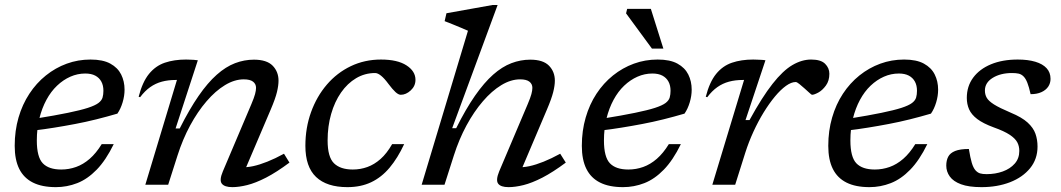

<svg xmlns="http://www.w3.org/2000/svg" viewBox="-20 -760 4364 790"><path d="M331 -457.5Q299 -457.5 269.5 -444.5Q240 -431.5 214.8 -407.5Q189.5 -383.5 171 -349.2Q152.5 -315 142 -272.8Q131.5 -230.5 131.5 -182Q131.5 -114 156 -88.2Q180.5 -62.5 232 -62.5Q263.5 -62.5 293 -73Q322.5 -83.5 349 -106.5Q375.5 -129.5 398.5 -167H448Q415.5 -100.5 377.8 -61.8Q340 -23 297.8 -6.5Q255.5 10 210 10Q153 10 115.5 -8.8Q78 -27.5 59.2 -65Q40.5 -102.5 40.5 -160Q40.5 -222 56.2 -276.2Q72 -330.5 100.8 -374.2Q129.5 -418 168.8 -449.5Q208 -481 254.5 -498Q301 -515 352.5 -515Q403.5 -515 434 -498.2Q464.5 -481.5 478.5 -453.5Q492.5 -425.5 492.5 -391Q492.5 -365.5 484.5 -338.8Q476.5 -312 463 -292.5Q420.5 -280 376.5 -269Q332.5 -258 289 -249.8Q245.5 -241.5 203.5 -234.8Q161.5 -228 123 -223.5L126.5 -272Q207.5 -285 259.5 -295.8Q311.5 -306.5 341.5 -316.2Q371.5 -326 385 -336.2Q398.5 -346.5 402 -358.8Q405.5 -371 405.5 -386.5Q405.5 -408.5 397 -424.2Q388.5 -440 372 -448.8Q355.5 -457.5 331 -457.5Z M556.5 -360 550.5 -362Q566 -422.5 593 -455.8Q620 -489 658.2 -502Q696.5 -515 745.5 -515Q753.5 -515 761.2 -514.5Q769 -514 777.2 -513.8Q785.5 -513.5 794 -512L702.5 -231.5H719.5Q759.5 -311 797 -365.2Q834.5 -419.5 871.8 -452.5Q909 -485.5 947 -500Q985 -514.5 1025 -514.5Q1077.5 -514.5 1101.8 -489.8Q1126 -465 1126 -428Q1126 -408 1119.5 -381Q1113 -354 1094 -309.5L980 -42L970.5 -72Q994 -70.5 1021 -76.2Q1048 -82 1080 -94.8Q1112 -107.5 1148.5 -127.5L1171 -91Q1118 -51.5 1074.8 -29.2Q1031.5 -7 997.2 1.5Q963 10 936 10Q904 10 892.8 -4.2Q881.5 -18.5 897 -55L1014.5 -332Q1025.5 -358 1029.5 -373Q1033.5 -388 1033.5 -398.5Q1033.5 -414.5 1021.2 -424Q1009 -433.5 983 -433.5Q945 -433.5 905.8 -409.8Q866.5 -386 829.8 -343.2Q793 -300.5 762.2 -243.5Q731.5 -186.5 710.5 -120.5L672 0H578L708 -431Q707 -431 705.5 -431Q704 -431 703 -431Q672 -431 646 -424Q620 -417 598 -401.5Q576 -386 556.5 -360Z M1523.5 -459.5Q1481 -459.5 1445.2 -438.2Q1409.5 -417 1383.2 -379.2Q1357 -341.5 1342.5 -291Q1328 -240.5 1328 -182Q1328 -114 1354.2 -88.2Q1380.5 -62.5 1431.5 -62.5Q1463 -62.5 1491.5 -72.8Q1520 -83 1545.8 -105.8Q1571.5 -128.5 1593.5 -167H1643Q1616.5 -110 1583.2 -70.2Q1550 -30.5 1507.2 -10.2Q1464.5 10 1409.5 10Q1324.5 10 1280.5 -31.8Q1236.5 -73.5 1236.5 -160Q1236.5 -234 1259.8 -298.5Q1283 -363 1324.8 -411.8Q1366.5 -460.5 1423.5 -487.8Q1480.5 -515 1547.5 -515Q1615.5 -515 1652.5 -491Q1689.5 -467 1689.5 -431.5Q1689.5 -406 1670 -388Q1650.5 -370 1629 -370Q1619.5 -370 1607.2 -381.2Q1595 -392.5 1578.5 -414.5Q1562 -437 1548.2 -448.2Q1534.5 -459.5 1523.5 -459.5Z M1847.5 -120.5 1809 0H1715L1905.5 -633.5Q1896.5 -637.5 1879.2 -644.8Q1862 -652 1843 -659.8Q1824 -667.5 1809.5 -673L1817 -705.5L2007 -739.5H2027.5L1840.5 -232.5H1857Q1896.5 -311.5 1934.2 -365.8Q1972 -420 2009 -452.8Q2046 -485.5 2084 -500Q2122 -514.5 2162 -514.5Q2214.5 -514.5 2238.8 -489.8Q2263 -465 2263 -428Q2263 -408 2256.2 -381Q2249.5 -354 2230.5 -309.5L2117 -42L2107.5 -72Q2131 -70.5 2158 -76.2Q2185 -82 2216.8 -94.8Q2248.5 -107.5 2285 -127.5L2308 -91Q2255 -51.5 2211.8 -29.2Q2168.5 -7 2134.2 1.5Q2100 10 2072.5 10Q2040.5 10 2029.8 -4.2Q2019 -18.5 2034 -55L2151.5 -332Q2162.5 -358 2166.5 -373Q2170.5 -388 2170.5 -398.5Q2170.5 -414.5 2158.2 -424Q2146 -433.5 2120 -433.5Q2082 -433.5 2042.8 -409.8Q2003.5 -386 1966.8 -343.2Q1930 -300.5 1899.2 -243.5Q1868.5 -186.5 1847.5 -120.5Z M2664.5 -457.5Q2632.5 -457.5 2603 -444.5Q2573.5 -431.5 2548.2 -407.5Q2523 -383.5 2504.5 -349.2Q2486 -315 2475.5 -272.8Q2465 -230.5 2465 -182Q2465 -114 2489.5 -88.2Q2514 -62.5 2565.5 -62.5Q2597 -62.5 2626.5 -73Q2656 -83.5 2682.5 -106.5Q2709 -129.5 2732 -167H2781.5Q2749 -100.5 2711.2 -61.8Q2673.5 -23 2631.2 -6.5Q2589 10 2543.5 10Q2486.5 10 2449 -8.8Q2411.5 -27.5 2392.8 -65Q2374 -102.5 2374 -160Q2374 -222 2389.8 -276.2Q2405.5 -330.5 2434.2 -374.2Q2463 -418 2502.2 -449.5Q2541.5 -481 2588 -498Q2634.5 -515 2686 -515Q2737 -515 2767.5 -498.2Q2798 -481.5 2812 -453.5Q2826 -425.5 2826 -391Q2826 -365.5 2818 -338.8Q2810 -312 2796.5 -292.5Q2754 -280 2710 -269Q2666 -258 2622.5 -249.8Q2579 -241.5 2537 -234.8Q2495 -228 2456.5 -223.5L2460 -272Q2541 -285 2593 -295.8Q2645 -306.5 2675 -316.2Q2705 -326 2718.5 -336.2Q2732 -346.5 2735.5 -358.8Q2739 -371 2739 -386.5Q2739 -408.5 2730.5 -424.2Q2722 -440 2705.5 -448.8Q2689 -457.5 2664.5 -457.5ZM2709.5 -560H2662.5L2556 -705L2560.5 -723.5H2658Z M3041.5 -431Q3040.5 -431 3039 -431Q3037.5 -431 3036.5 -431Q3005.5 -431 2979.5 -424Q2953.5 -417 2931.5 -401.5Q2909.5 -386 2890 -360L2884 -362Q2899.5 -422.5 2926.5 -455.8Q2953.5 -489 2991.8 -502Q3030 -515 3079 -515Q3087 -515 3095.2 -514.5Q3103.5 -514 3112.2 -513.8Q3121 -513.5 3129.5 -512L3047.5 -266H3064Q3116 -361 3158.8 -415.2Q3201.5 -469.5 3240.2 -492.2Q3279 -515 3317.5 -515Q3357.5 -515 3375 -497.5Q3392.5 -480 3392.5 -456.5Q3392.5 -427.5 3378.2 -408Q3364 -388.5 3347 -379.2Q3330 -370 3321 -370Q3319 -370 3310.2 -378.2Q3301.5 -386.5 3290.5 -396Q3279.5 -406 3269.2 -414.2Q3259 -422.5 3254 -422.5Q3236 -422.5 3214 -406.8Q3192 -391 3168.5 -362.8Q3145 -334.5 3122.2 -297.5Q3099.5 -260.5 3080 -218Q3060.5 -175.5 3046.5 -131.5L3005 0H2911Z M3678.5 -457.5Q3646.5 -457.5 3617 -444.5Q3587.5 -431.5 3562.2 -407.5Q3537 -383.5 3518.5 -349.2Q3500 -315 3489.5 -272.8Q3479 -230.5 3479 -182Q3479 -114 3503.5 -88.2Q3528 -62.5 3579.5 -62.5Q3611 -62.5 3640.5 -73Q3670 -83.5 3696.5 -106.5Q3723 -129.5 3746 -167H3795.5Q3763 -100.5 3725.2 -61.8Q3687.5 -23 3645.2 -6.5Q3603 10 3557.5 10Q3500.5 10 3463 -8.8Q3425.5 -27.5 3406.8 -65Q3388 -102.5 3388 -160Q3388 -222 3403.8 -276.2Q3419.5 -330.5 3448.2 -374.2Q3477 -418 3516.2 -449.5Q3555.5 -481 3602 -498Q3648.5 -515 3700 -515Q3751 -515 3781.5 -498.2Q3812 -481.5 3826 -453.5Q3840 -425.5 3840 -391Q3840 -365.5 3832 -338.8Q3824 -312 3810.5 -292.5Q3768 -280 3724 -269Q3680 -258 3636.5 -249.8Q3593 -241.5 3551 -234.8Q3509 -228 3470.5 -223.5L3474 -272Q3555 -285 3607 -295.8Q3659 -306.5 3689 -316.2Q3719 -326 3732.5 -336.2Q3746 -346.5 3749.5 -358.8Q3753 -371 3753 -386.5Q3753 -408.5 3744.5 -424.2Q3736 -440 3719.5 -448.8Q3703 -457.5 3678.5 -457.5Z M3966.5 -147Q3972.5 -110 3978.5 -90Q3984.5 -70 3993.5 -59.5Q4002.5 -49.5 4012.8 -46.5Q4023 -43.5 4039.5 -43.5Q4075.5 -43.5 4106 -54.5Q4136.5 -65.5 4155.2 -86.8Q4174 -108 4174 -139Q4174 -159 4165.5 -174.8Q4157 -190.5 4134.5 -205.5Q4112 -220.5 4068.5 -236Q4025 -252 4001 -270.2Q3977 -288.5 3967.5 -310Q3958 -331.5 3958 -357Q3958 -405 3984.2 -440.5Q4010.5 -476 4057.5 -495.5Q4104.5 -515 4167.5 -515Q4209.5 -515 4239.8 -506Q4270 -497 4286.2 -479.5Q4302.5 -462 4302.5 -435.5Q4302.5 -417.5 4292.8 -403.2Q4283 -389 4264.8 -380.8Q4246.5 -372.5 4220.5 -372.5Q4214 -402 4207.2 -419.2Q4200.5 -436.5 4191.5 -445.5Q4182.5 -454.5 4171.5 -457Q4160.5 -459.5 4144 -459.5Q4097 -459.5 4064.8 -439.8Q4032.5 -420 4032.5 -387.5Q4032.5 -371 4040 -357.8Q4047.5 -344.5 4070 -330.2Q4092.5 -316 4138.5 -296.5Q4184.5 -277.5 4208.2 -255.8Q4232 -234 4240.5 -209.5Q4249 -185 4249 -157Q4249 -105.5 4218.5 -68Q4188 -30.5 4135.8 -10.2Q4083.5 10 4018.5 10Q3966 10 3934.2 -1.8Q3902.5 -13.5 3888 -33.8Q3873.5 -54 3873.5 -78.5Q3873.5 -100 3881.5 -115.2Q3889.5 -130.5 3910 -138.8Q3930.5 -147 3966.5 -147Z"/></svg>

Font: Newsreader 7pt
Style: Italic
Weight: 400
Italic angle: -17°
Designer: Hugues Gentile
Foundry: Production Type
Version: Version 1.003